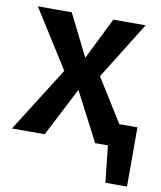

<svg xmlns="http://www.w3.org/2000/svg" viewBox="-82 -593 683 814"><g transform="rotate(10 259.5 -185.5)"><path d="M520 -97V158H427L410 0H355L246 -210L138 0H-3L173 -279L15 -529H161L251 -349L340 -529H479L326 -283L442 -97Z"/></g></svg>

Font: Fira Sans Medium
Style: Regular
Weight: 500
Designer: bBox Type GmbH & Carrois Corporate GbR & Edenspiekermann AG
Foundry: bBox Type GmbH & Carrois Corporate GbR & Edenspiekermann AG
Version: Version 4.301